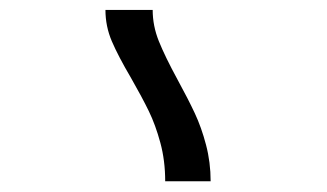

<svg xmlns="http://www.w3.org/2000/svg" viewBox="-20 -834 640 376"><path d="M236.5 -681.5Q211.5 -724 199 -753.2Q186.5 -782.5 186.5 -814.5H279Q279 -783.5 291 -753.5Q303 -723.5 328 -677.5Q348.5 -640 361.5 -612.2Q374.5 -584.5 383.5 -550.2Q392.5 -516 392.5 -479H303.5Q303.5 -519.5 294 -554.5Q284.5 -589.5 271.5 -616.2Q258.5 -643 236.5 -681.5Z"/></svg>

Font: JuliaMono Medium
Style: Regular
Weight: 500
Monospace: yes
Designer: cormullion
Foundry: corm
Version: Version 0.054; ttfautohint (v1.8.4)